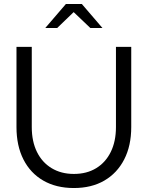

<svg xmlns="http://www.w3.org/2000/svg" viewBox="-20 -936 744 967"><path d="M352 11Q263 11 198 -26.5Q133 -64 98 -133Q63 -202 63 -296V-700H140V-296Q140 -224 166 -171Q192 -118 240 -89Q288 -60 352 -60Q417 -60 464.5 -89Q512 -118 538 -171Q564 -224 564 -296V-700H641V-296Q641 -202 605.5 -133Q570 -64 505.5 -26.5Q441 11 352 11ZM435 -795 351 -875 268 -795H208L312 -916H392L496 -795Z"/></svg>

Font: Red Hat Display
Style: Regular
Weight: 300
Designer: Pentagram, MCKL
Foundry: Pentagram, MCKL
Version: Version 1.023